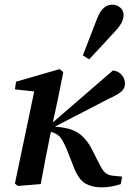

<svg xmlns="http://www.w3.org/2000/svg" viewBox="-20 -791 557 825"><path d="M57 8 44 -2 127 -398 44 -407 49 -440 236 -494 252 -481 227 -357 207 -265 465 -488Q488 -486 502.5 -469.5Q517 -453 517 -431Q517 -410 499.5 -396Q482 -382 444 -365L216 -247L250 -243Q297 -236 326 -212.5Q355 -189 374 -151L404 -92Q419 -61 431.5 -49.5Q444 -38 465 -36L505 -32L499 0Q458 14 416 14Q375 14 346 -3Q317 -20 296 -75L267 -149Q251 -187 238 -202Q225 -217 201 -224L199 -225L196 -212Q185 -159 175 -106.5Q165 -54 155 0ZM336 -553Q352 -593 367 -633Q382 -673 398 -713Q411 -745 427 -758Q443 -771 462 -771Q481 -771 496 -759Q511 -747 511 -726Q511 -695 476 -658Q448 -627 420 -597Q392 -567 363 -536Z"/></svg>

Font: Source Serif 4 Semibold
Style: Italic
Weight: 600
Italic angle: -12°
Designer: Frank Grießhammer
Foundry: Adobe
Version: Version 4.005;hotconv 1.1.0;makeotfexe 2.6.0